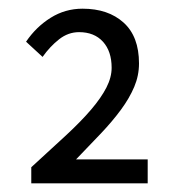

<svg xmlns="http://www.w3.org/2000/svg" viewBox="-20 -817 407 442"><path d="M52 -395V-432Q97 -473 132 -505.5Q167 -538 190 -565Q213 -592 225 -615.5Q237 -639 237 -661Q237 -699 217 -721Q197 -743 162 -743Q137 -743 116 -726.5Q95 -710 78 -686L40 -721Q63 -755 96.5 -776Q130 -797 170 -797Q229 -797 264.5 -765Q300 -733 300 -671Q300 -643 289 -617Q278 -591 258.5 -564.5Q239 -538 212.5 -510Q186 -482 155 -450H320V-395Z"/></svg>

Font: Processing Sans Pro
Style: Regular
Weight: 400
Designer: Paul D. Hunt
Foundry: Adobe Systems Incorporated
Version: Version 2.020;PS 2.000;hotconv 1.0.86;makeotf.lib2.5.63406